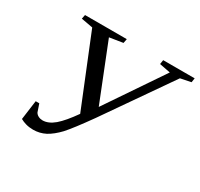

<svg xmlns="http://www.w3.org/2000/svg" viewBox="-142 -831 1060 1019"><g transform="rotate(30 388.5 -321.5)"><path d="M100 -629 105 -654H361L356 -628L274 -615L412 -268L647 -615L580 -628L584 -654H777L773 -628L709 -615L427 -209Q353 -105 316 -64Q280 -26 245 -7Q210 11 170 11Q146 11 125 5Q107 0 91 -9L107 -127H129L145 -80Q151 -69 163 -63Q175 -57 189 -57Q224 -57 261 -88Q298 -120 345 -187L171 -616Z"/></g></svg>

Font: Libra Serif Modern
Style: Italic
Weight: 400
Italic angle: -12°
Designer: Stefan Peev, Context Ltd
Foundry: Stefan Peev, Context Ltd
Version: Version 1.000